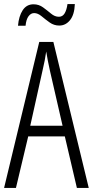

<svg xmlns="http://www.w3.org/2000/svg" viewBox="-20 -919 454 939"><path d="M356 0 297 -252H118L58 0H0L172 -714H241L414 0ZM224 -574Q218 -600 214 -622Q210 -644 206 -667Q200 -624 188 -574L128 -304H286ZM68 -793Q72 -840 91 -869Q110 -898 144 -898Q170 -898 190.5 -883Q211 -868 229.5 -852.5Q248 -837 268 -837Q286 -837 296 -853.5Q306 -870 310 -899H346Q344 -847 322.5 -820.5Q301 -794 270 -794Q244 -794 223 -809Q202 -824 183.5 -839.5Q165 -855 147 -855Q131 -855 119.5 -839.5Q108 -824 105 -793Z"/></svg>

Font: Noto Sans Malayalam ExtraCondensed Light
Style: Regular
Weight: 300
Width: 2
Designer: Jelle Bosma - Monotype Design Team
Foundry: Monotype Imaging Inc.
Version: Version 2.104; ttfautohint (v1.8.4.7-5d5b)